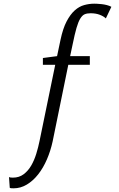

<svg xmlns="http://www.w3.org/2000/svg" viewBox="-20 -765 649 1043"><path d="M351 -413 266 3Q255 54 235 100.5Q215 147 187.5 182Q160 217 126 237.5Q92 258 54 258Q47 258 41 257.5Q35 257 33 255L29 197Q35 200 50 200Q84 200 108.5 181.5Q133 163 149.5 134.5Q166 106 177 70.5Q188 35 195 0L280 -413H213V-450L290 -460L309 -550Q322 -611 342 -649Q362 -687 386 -708.5Q410 -730 437.5 -737.5Q465 -745 492 -745Q497 -745 508 -744.5Q519 -744 532.5 -742.5Q546 -741 560 -737.5Q574 -734 585 -728L555 -665Q544 -676 522.5 -684.5Q501 -693 472 -693Q453 -693 440 -687.5Q427 -682 416 -664Q405 -646 395.5 -613Q386 -580 375 -526L361 -460H468V-413Z"/></svg>

Font: Quattrocento Sans
Style: Regular
Weight: 400
Designer: Pablo Impallari
Foundry: Pablo Impallari, Igino Marini, Brenda Gallo
Version: Version 2.000